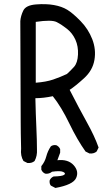

<svg xmlns="http://www.w3.org/2000/svg" viewBox="-20 -807 540 946"><path d="M252.9 119.1 230.5 107.4Q222.7 97.7 224.6 82Q230.5 68.4 244.1 62.5Q287.1 61.5 296.4 54.2Q305.7 46.9 291 40Q276.4 33.2 236.3 39.1Q222.7 50.8 203.1 48.8Q189.5 43 183.6 29.3V11.7Q201.2 -9.8 208 -36.1Q214.8 -62.5 230.5 -85.9Q240.2 -93.8 256.8 -91.8Q270.5 -85.9 276.4 -72.3V-54.7L262.7 -17.6Q315.4 -23.4 342.8 6.8Q370.1 37.1 355 70.3Q339.8 103.5 252.9 119.1ZM115.2 -3.9 95.7 -13.7Q80.1 -39.1 84 -74.2Q82 -157.2 82 -206.1Q82 -254.9 80.1 -703.1Q82 -728.5 94.7 -754.9Q107.4 -781.2 157.2 -785.2Q207 -789.1 245.6 -782.2Q284.2 -775.4 311.5 -758.8Q338.9 -742.2 377 -703.1Q415 -664.1 434.6 -613.8Q454.1 -563.5 445.3 -511.7Q436.5 -460 394 -421.4Q351.6 -382.8 323.2 -364.3Q370.1 -272.5 408.2 -204.1Q446.3 -135.7 465.8 -80.1L456.1 -60.5Q442.4 -48.8 420.9 -50.8L401.4 -60.5Q360.4 -118.2 321.3 -199.2Q282.2 -280.3 240.2 -333Q193.4 -323.2 154.3 -323.2Q156.2 -241.2 159.2 -177.7Q162.1 -114.3 162.1 -70.3Q164.1 -39.1 150.4 -13.7Q136.7 -2 115.2 -3.9ZM309.6 -442.4Q327.1 -458 344.7 -477.5Q362.3 -497.1 364.3 -538.1Q366.2 -579.1 351.6 -611.3Q336.9 -643.6 310.5 -664.6Q284.2 -685.5 259.3 -698.2Q234.4 -710.9 156.2 -699.2V-399.4Q207 -403.3 241.7 -415Q276.4 -426.8 309.6 -442.4Z"/></svg>

Font: NaikaiFont
Style: Regular-Lite
Weight: 400
Version: Version 1.67